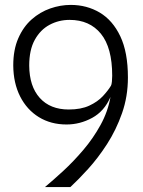

<svg xmlns="http://www.w3.org/2000/svg" viewBox="-20 -762 581 782"><path d="M163 0Q196.5 -28 238 -66.2Q279.5 -104.5 319.5 -151.5Q359.5 -198.5 389.5 -253Q419.5 -307.5 430 -367Q405 -309 355.5 -282Q306 -255 251 -255Q187 -255 138.2 -285Q89.5 -315 62 -369.2Q34.5 -423.5 34 -495.5Q34 -559.5 54.5 -606.2Q75 -653 109 -683Q143 -713 184.5 -727.5Q226 -742 268 -742Q333.5 -742 386.2 -710.8Q439 -679.5 470 -614.2Q501 -549 501 -446.5Q501 -369 477 -300.8Q453 -232.5 416 -175.2Q379 -118 338.8 -73.8Q298.5 -29.5 266.5 0ZM260 -316Q310 -316 343.8 -331.8Q377.5 -347.5 398.8 -370.2Q420 -393 432 -413Q434.5 -417 435.8 -429.8Q437 -442.5 437 -453.5Q437 -568 391 -624.5Q345 -681 263.5 -681Q219.5 -681 182 -661Q144.5 -641 121.8 -600Q99 -559 99 -495Q99.5 -410.5 142 -363.2Q184.5 -316 260 -316Z"/></svg>

Font: Spline Sans Light
Style: Regular
Weight: 300
Designer: Eben Sorkin, Mirko Velimirovic
Foundry: Sorkin Type
Version: Version 1.000; ttfautohint (v1.8.3)